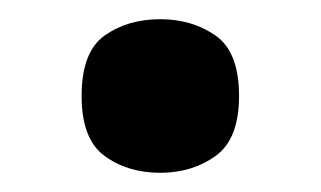

<svg xmlns="http://www.w3.org/2000/svg" viewBox="-20 -455 334 200"><path d="M147 -275Q113 -275 89 -292.5Q65 -310 65 -355Q65 -401 89 -418Q113 -435 147 -435Q180 -435 204.5 -418Q229 -401 229 -355Q229 -310 204.5 -292.5Q180 -275 147 -275Z"/></svg>

Font: Noto Serif Myanmar
Style: Regular
Weight: 400
Designer: Ben Mitchell and the Monotype Design Team
Foundry: Monotype Imaging Inc.
Version: Version 2.106